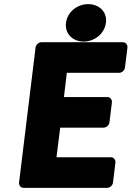

<svg xmlns="http://www.w3.org/2000/svg" viewBox="-20 -883 636 928"><path d="M72 0C71 11 79 25 94 25H498C509 25 524 15 526 0L538 -98C539 -109 531 -123 516 -123H253L271 -266H481C492 -266 507 -276 509 -291L521 -389C522 -400 514 -414 499 -414H289L303 -531H556C567 -531 582 -541 584 -556L596 -654C597 -665 589 -679 574 -679H180C169 -679 154 -669 152 -654ZM384 -682C436 -682 485 -719 492 -773C499 -827 458 -863 406 -863C355 -863 306 -827 299 -773C292 -719 333 -682 384 -682Z"/></svg>

Font: Falling Sky
Style: BlkObl
Weight: 900
Designer: Paul D. Hunt
Foundry: Adobe Systems Incorporated
Version: Version 1.02